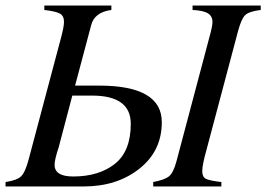

<svg xmlns="http://www.w3.org/2000/svg" viewBox="-48 -673 961 693"><path d="M893 -653V-637Q851 -632 837 -618.5Q823 -605 811 -560L697 -131Q682 -78 682 -55Q682 -35 694.5 -28Q707 -21 751 -16V0H505V-16Q547 -24 562.5 -37Q578 -50 589 -91L706 -532Q719 -578 719 -594Q719 -614 703 -624.5Q687 -635 647 -637V-653ZM223 -364H310Q536 -364 536 -232Q536 -128 455 -64Q374 0 254 0H-28V-16Q13 -22 28 -36.5Q43 -51 55 -96L171 -532Q183 -576 183 -594Q183 -615 169 -623.5Q155 -632 112 -637V-653H354V-637Q293 -629 281 -582ZM213 -328 164 -142Q149 -97 149 -78Q149 -36 216 -36Q309 -36 366.5 -81.5Q424 -127 424 -226Q424 -328 284 -328Z"/></svg>

Font: STIX
Style: Italic
Weight: 400
Italic angle: -16.33°
Designer: MicroPress Inc., with final additions and corrections provided by Coen Hoffman, Elsevier (retired)
Version: Version 1.1.1